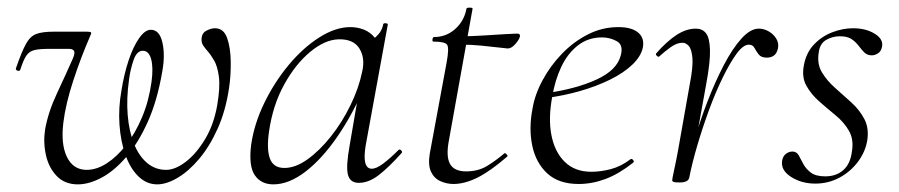

<svg xmlns="http://www.w3.org/2000/svg" viewBox="-20 -470 2355 503"><path d="M184 13Q150 13 129 -8.5Q108 -30 100.5 -63Q93 -96 98 -130Q106 -176 129.5 -226Q153 -276 171 -317Q177 -331 174 -336.5Q171 -342 160 -342H108Q82 -342 69 -338.5Q56 -335 48.5 -323.5Q41 -312 33 -287Q31 -283 25.5 -285Q20 -287 22 -292Q37 -335 48 -355Q59 -375 75 -381Q91 -387 120 -387H208Q217 -387 218.5 -385Q220 -383 216 -375Q192 -320 172 -259Q152 -198 146 -149Q139 -92 155.5 -58.5Q172 -25 207 -25Q233 -25 259.5 -42Q286 -59 310 -89.5Q334 -120 352 -162.5Q370 -205 377 -256Q382 -293 376 -315Q370 -337 354 -337Q338 -337 329.5 -311.5Q321 -286 318 -261Q311 -212 314.5 -169Q318 -126 331 -93.5Q344 -61 365.5 -43Q387 -25 415 -25Q439 -25 466.5 -46Q494 -67 517 -105Q540 -143 549 -194Q557 -241 553.5 -268.5Q550 -296 541 -311.5Q532 -327 523 -337Q517 -344 512.5 -350.5Q508 -357 508 -366Q508 -383 520.5 -389.5Q533 -396 543 -396Q566 -396 575 -370.5Q584 -345 584.5 -308.5Q585 -272 580 -239Q571 -179 550 -132.5Q529 -86 501.5 -53.5Q474 -21 445 -4Q416 13 392 13Q364 13 342.5 -8Q321 -29 308.5 -64.5Q296 -100 293 -143.5Q290 -187 298 -232Q305 -276 317 -312Q329 -348 344.5 -370Q360 -392 375 -392Q398 -392 405.5 -358.5Q413 -325 405 -282Q392 -206 367 -150.5Q342 -95 310.5 -58.5Q279 -22 246 -4.5Q213 13 184 13Z M696 13Q664 13 647.5 -11Q631 -35 638 -91Q646 -146 672.5 -200.5Q699 -255 736.5 -300Q774 -345 816.5 -372Q859 -399 898 -399Q916 -399 933 -392.5Q950 -386 962 -371Q974 -356 976 -332L938 -357Q949 -359 965 -373.5Q981 -388 984 -407Q986 -410 991.5 -409Q997 -408 996 -406L938 -89Q928 -28 954 -28Q966 -28 984 -41.5Q1002 -55 1024 -77Q1027 -80 1031 -76Q1035 -72 1032 -69Q999 -32 972.5 -11.5Q946 9 920 9Q897 9 891.5 -12.5Q886 -34 896 -89L920 -229L936 -246Q905 -172 864.5 -113Q824 -54 780.5 -20.5Q737 13 696 13ZM725 -30Q754 -30 785.5 -52.5Q817 -75 846.5 -112Q876 -149 898 -194Q920 -239 929 -283Q937 -318 921.5 -343Q906 -368 867 -367Q831 -366 792.5 -334Q754 -302 724.5 -248.5Q695 -195 685 -127Q678 -80 687 -55Q696 -30 725 -30Z M1168 12Q1150 12 1133.5 4.5Q1117 -3 1109 -20.5Q1101 -38 1106 -68L1150 -306Q1157 -344 1151.5 -352.5Q1146 -361 1116 -361Q1112 -361 1113 -367Q1114 -373 1117 -373Q1149 -373 1172.5 -394Q1196 -415 1202 -447Q1202 -450 1210.5 -450Q1219 -450 1218 -447L1156 -102Q1148 -60 1159 -40.5Q1170 -21 1201 -21Q1233 -21 1256.5 -35.5Q1280 -50 1301 -68Q1303 -70 1307 -66Q1311 -62 1309 -60Q1264 -21 1230.5 -4.5Q1197 12 1168 12ZM1310 -343Q1307 -343 1287 -345.5Q1267 -348 1240.5 -350.5Q1214 -353 1190 -353L1192 -375Q1215 -375 1246 -377Q1277 -379 1303 -380.5Q1329 -382 1335 -382Q1339 -382 1341 -380Q1343 -378 1342 -374Q1340 -366 1330 -354.5Q1320 -343 1310 -343Z M1496 12Q1444 12 1414 -15.5Q1384 -43 1374.5 -88Q1365 -133 1375 -185Q1381 -222 1401.5 -260Q1422 -298 1452.5 -329.5Q1483 -361 1520.5 -380Q1558 -399 1600 -399Q1635 -399 1652 -384.5Q1669 -370 1664 -345Q1659 -322 1636.5 -300.5Q1614 -279 1578.5 -261.5Q1543 -244 1499.5 -231.5Q1456 -219 1409 -213L1411 -226Q1489 -237 1542.5 -261.5Q1596 -286 1606 -324Q1614 -352 1596 -362Q1578 -372 1557 -372Q1521 -372 1494 -351Q1467 -330 1450.5 -295Q1434 -260 1427 -218Q1416 -161 1424.5 -116.5Q1433 -72 1459.5 -46Q1486 -20 1529 -20Q1554 -20 1580.5 -27Q1607 -34 1632 -53Q1635 -55 1638.5 -51Q1642 -47 1639 -44Q1601 -14 1566 -1Q1531 12 1496 12Z M1786 -6 1776 -7Q1784 -50 1799 -102Q1814 -154 1834 -205.5Q1854 -257 1876.5 -300Q1899 -343 1922.5 -369Q1946 -395 1968 -395Q1981 -395 1993.5 -388Q2006 -381 2013.5 -369Q2021 -357 2018 -343Q2015 -330 2007.5 -324.5Q2000 -319 1989 -319Q1974 -319 1967.5 -327.5Q1961 -336 1956.5 -344.5Q1952 -353 1942 -353Q1927 -353 1909.5 -329Q1892 -305 1873 -266Q1854 -227 1837 -180.5Q1820 -134 1806.5 -88Q1793 -42 1786 -6ZM1761 8Q1748 8 1744.5 6.5Q1741 5 1741 2Q1741 -1 1746.5 -26.5Q1752 -52 1756 -74L1787 -249Q1796 -295 1794 -318Q1792 -341 1784.5 -349.5Q1777 -358 1768 -358Q1753 -358 1736.5 -346Q1720 -334 1707 -322Q1705 -320 1701 -323.5Q1697 -327 1699 -330Q1727 -362 1752.5 -378.5Q1778 -395 1803 -395Q1820 -395 1829.5 -383Q1839 -371 1840 -339.5Q1841 -308 1830 -249L1786 -6Q1784 8 1761 8Z M2116 11Q2080 11 2052.5 -6.5Q2025 -24 2029 -49Q2031 -61 2039 -67Q2047 -73 2056 -73Q2067 -73 2072.5 -63Q2078 -53 2084.5 -40.5Q2091 -28 2104 -18Q2117 -8 2142 -8Q2171 -8 2189.5 -24.5Q2208 -41 2212 -74Q2217 -105 2204 -127.5Q2191 -150 2169 -168Q2147 -186 2126 -204.5Q2105 -223 2092.5 -245.5Q2080 -268 2086 -299Q2092 -332 2112.5 -353.5Q2133 -375 2160.5 -385.5Q2188 -396 2215 -396Q2248 -396 2271 -382Q2294 -368 2291 -349Q2289 -336 2280.5 -330.5Q2272 -325 2264 -325Q2252 -325 2244.5 -332.5Q2237 -340 2229.5 -350Q2222 -360 2211 -367.5Q2200 -375 2180 -375Q2161 -375 2144.5 -365.5Q2128 -356 2125 -333Q2120 -303 2133 -281Q2146 -259 2167.5 -240Q2189 -221 2210.5 -201.5Q2232 -182 2244.5 -158Q2257 -134 2252 -102Q2247 -72 2227.5 -46Q2208 -20 2179 -4.5Q2150 11 2116 11Z"/></svg>

Font: Cormorant Light
Style: Italic
Weight: 300
Italic angle: -10°
Designer: Christian Thalmann (Catharsis Fonts)
Foundry: Catharsis Fonts
Version: Version 4.000